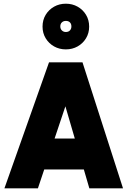

<svg xmlns="http://www.w3.org/2000/svg" viewBox="-20 -1018 688 1038"><path d="M169 -269H454V-102H169ZM4 0 245 -681H426L645 0H463L300 -558H372L185 0ZM336 -751Q301 -751 272.5 -767Q244 -783 227 -811Q210 -839 210 -874Q210 -910 227 -938Q244 -966 272.5 -982Q301 -998 336 -998Q371 -998 399.5 -982Q428 -966 445 -938Q462 -910 462 -874Q462 -839 445 -811Q428 -783 399.5 -767Q371 -751 336 -751ZM336 -845Q350 -845 358 -853.5Q366 -862 366 -875Q366 -889 358 -897Q350 -905 336 -905Q323 -905 314.5 -897Q306 -889 306 -875Q306 -862 314.5 -853.5Q323 -845 336 -845Z"/></svg>

Font: Gabarito Black
Style: Regular
Weight: 900
Designer: Leandro Assis / Alvaro Franca / Felipe Casaprima
Foundry: Naipe Foundry
Version: Version 1.000